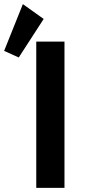

<svg xmlns="http://www.w3.org/2000/svg" viewBox="-30 -912 430 932"><path d="M146 0V-710H283V0ZM182 -820 61 -633 -10 -665 81 -892Z"/></svg>

Font: Rising Sun
Style: Bold
Weight: 700
Designer: Matt McInerney, Pablo Impallari, Rodrigo Fuenzalida (Raleway font), Stephen Hutchings (Greek), Cristiano Sobral (main ch
Foundry: The Rising Sun Project Authors
Version: Version 4.327; ttfautohint (v1.8.4.7-5d5b-dirty)